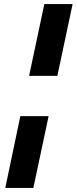

<svg xmlns="http://www.w3.org/2000/svg" viewBox="-20 -763 377 944"><path d="M123 -390 198 -743H337L262 -390ZM6 161 80 -192H219L144 161Z"/></svg>

Font: Saira SemiExpanded
Style: Bold Italic
Weight: 700
Width: 6
Italic angle: -12°
Designer: Hector Gatti with collaboration of the Omnibus-Type team
Foundry: Omnibus-Type
Version: Version 1.101